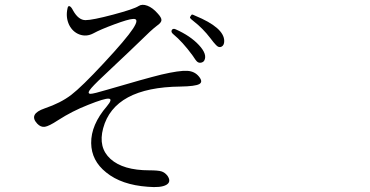

<svg xmlns="http://www.w3.org/2000/svg" viewBox="-20 -744 1540 799"><path d="M676.8 -12.7Q666 -26.4 651.9 -30.8Q637.7 -35.2 601.6 -35.2Q492.2 -35.2 439.9 -82.5Q387.7 -129.9 409.2 -210Q455.1 -380.9 731.4 -383.8Q792 -384.8 809.1 -394Q826.2 -403.3 807.6 -425.8Q790 -447.3 759.8 -449.2Q726.6 -451.2 651.4 -433.6Q584 -417 427.7 -371.1Q369.1 -353.5 356.4 -353.5Q339.8 -354.5 360.4 -377.9Q377 -397.5 444.3 -460Q526.4 -537.1 562.5 -572.3Q609.4 -619.1 632.8 -636.7Q651.4 -649.4 651.9 -660.2Q652.3 -670.9 635.7 -688.5Q615.2 -711.9 593.3 -720.2Q571.3 -728.5 556.6 -718.8Q537.1 -706.1 450.7 -683.1Q364.3 -660.2 335.9 -660.2Q306.6 -660.2 284.2 -700.2Q276.4 -715.8 269.5 -718.3Q262.7 -720.7 260.7 -708Q252.9 -671.9 267.6 -640.6Q282.2 -611.3 310.5 -600.6Q339.8 -589.8 369.1 -605.5Q397.5 -621.1 455.6 -642.6Q513.7 -664.1 532.2 -665Q562.5 -668.9 533.7 -625Q504.9 -581.1 411.1 -480.5Q320.3 -382.8 276.4 -349.1Q232.4 -315.4 166 -293Q97.7 -269.5 134.8 -229.5Q149.4 -213.9 166.5 -216.3Q183.6 -218.8 220.7 -243.2Q279.3 -281.2 346.7 -307.6Q415 -335 432.6 -333.5Q450.2 -332 424.8 -301.8Q358.4 -224.6 359.4 -148.4Q360.4 -75.2 421.9 -26.4Q485.4 25.4 594.7 33.2Q649.4 38.1 671.9 25.4Q694.3 12.7 676.8 -12.7ZM830.1 -492.2Q843.8 -517.6 808.1 -556.2Q772.5 -594.7 710.9 -622.1Q699.2 -627 694.8 -618.7Q690.4 -610.4 701.2 -601.6Q739.3 -570.3 780.3 -514.6Q795.9 -490.2 801.8 -486.3Q808.6 -481.4 817.4 -483.4Q826.2 -485.4 830.1 -492.2ZM913.1 -573.2Q913.1 -628.9 792 -678.7Q782.2 -683.6 779.3 -683.6Q777.3 -683.6 774.4 -678.7Q769.5 -672.9 771 -669.4Q772.5 -666 785.2 -656.2Q824.2 -626 855.5 -585Q870.1 -565.4 878.9 -556.6Q890.6 -543.9 901.9 -549.8Q913.1 -555.7 913.1 -573.2Z"/></svg>

Font: Bpmf GenWan Min R
Style: R
Weight: 400
Foundry: But Ko
Version: Version 1.320